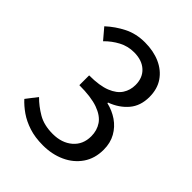

<svg xmlns="http://www.w3.org/2000/svg" viewBox="-190 -757 876 876"><g transform="rotate(45 248.5 -319.0)"><path d="M235.9 12Q184.9 12 145.5 -0.9Q106.2 -13.8 77 -34.1Q47.8 -54.4 26.3 -78L67.7 -131.6Q96.7 -102.1 135.5 -79.3Q174.4 -56.5 230.5 -56.5Q289 -56.5 326 -88.2Q363 -120 363 -173.4Q363 -211.3 343.7 -239.6Q324.4 -268 279.9 -284Q235.3 -299.9 159.5 -299.9V-363Q227 -363 266.5 -379Q306 -394.9 323.2 -421.7Q340.4 -448.4 340.4 -481.8Q340.4 -528.5 310.8 -555.6Q281.2 -582.8 230.2 -582.8Q190.4 -582.8 156.3 -564.7Q122.3 -546.7 94.2 -518.1L49.9 -570.3Q87.4 -604.9 132.2 -627.3Q177 -649.8 233.2 -649.8Q288.6 -649.8 331.6 -630.7Q374.6 -611.6 399.3 -575.6Q424 -539.5 424 -487.9Q424 -430.5 392.1 -393Q360.3 -355.5 308.1 -336.3V-332.3Q346.6 -323.2 377.9 -301.8Q409.2 -280.3 427.8 -247.2Q446.5 -214 446.5 -170.2Q446.5 -113.4 418.2 -72.5Q389.9 -31.6 342.1 -9.8Q294.3 12 235.9 12Z"/></g></svg>

Font: Source Sans 3
Style: Regular
Weight: 200
Designer: Paul D. Hunt
Foundry: Adobe
Version: Version 3.046;hotconv 1.0.118;makeotfexe 2.5.65603